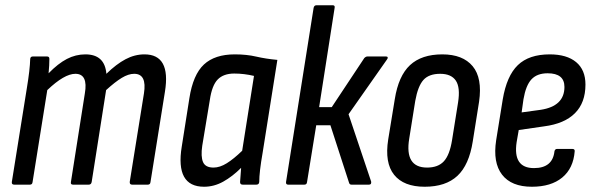

<svg xmlns="http://www.w3.org/2000/svg" viewBox="-20 -703 2264 731"><path d="M34 0Q24 0 25 -10L82 -366Q94 -438 95 -479Q96 -488 105 -488H159Q168 -488 168 -479Q168 -455 165 -424Q201 -461 234.5 -478.5Q268 -496 305 -496Q379 -496 385 -422Q423 -459 458 -477.5Q493 -496 530 -496Q631 -496 608 -354L553 -10Q552 0 543 0H483Q473 0 474 -11L528 -347Q540 -422 491 -422Q469 -422 443.5 -406.5Q418 -391 384 -360L329 -10Q327 0 318 0H258Q248 0 250 -10L303 -347Q316 -422 267 -422Q225 -422 160 -360L104 -10Q103 0 94 0Z M757 8Q647 8 672 -145L701 -329Q715 -419 756.5 -457.5Q798 -496 874 -496Q919 -496 955.5 -487.5Q992 -479 1036 -475L980 -122Q967 -48 967 -10Q966 0 956 0H904Q894 0 894 -10Q895 -22 896 -36Q897 -50 898 -64Q865 -31 830 -11.5Q795 8 757 8ZM793 -65Q817 -65 843.5 -81.5Q870 -98 902 -129L947 -414Q909 -423 872 -423Q831 -423 809 -400.5Q787 -378 779 -323L750 -148Q744 -107 753 -86Q762 -65 793 -65Z M1450 -488Q1455 -488 1456 -484.5Q1457 -481 1453 -476L1307 -268L1393 -12Q1395 0 1385 0H1318Q1311 0 1309 -7L1238 -226H1184L1149 -10Q1148 0 1139 0H1077Q1068 0 1069 -10L1174 -673Q1176 -683 1185 -683H1247Q1256 -683 1254 -673L1195 -295H1243L1367 -482Q1373 -488 1379 -488Z M1597 8Q1517 8 1480.5 -37.5Q1444 -83 1458 -172L1483 -325Q1497 -414 1541 -455Q1585 -496 1664 -496Q1742 -496 1779.5 -451Q1817 -406 1804 -316L1780 -165Q1766 -75 1721.5 -33.5Q1677 8 1597 8ZM1606 -65Q1648 -65 1670 -89Q1692 -113 1701 -169L1724 -313Q1733 -370 1715.5 -396Q1698 -422 1656 -422Q1613 -422 1592 -398.5Q1571 -375 1561 -319L1538 -175Q1520 -65 1606 -65Z M2005 8Q1927 8 1891.5 -38Q1856 -84 1869 -169L1894 -324Q1909 -414 1951.5 -455Q1994 -496 2073 -496Q2138 -496 2173.5 -466.5Q2209 -437 2209 -381Q2209 -312 2169 -272Q2129 -232 2052 -222L1955 -208L1947 -162Q1932 -63 2013 -63Q2084 -63 2091 -127Q2093 -136 2101 -136H2159Q2169 -136 2168 -127Q2163 -62 2120.5 -27Q2078 8 2005 8ZM1966 -275 2039 -285Q2129 -299 2129 -372Q2129 -424 2065 -424Q2025 -424 2003.5 -401Q1982 -378 1973 -325Z"/></svg>

Font: Sofia Sans Condensed Medium
Style: Italic
Weight: 500
Italic angle: -9°
Designer: Botio Nikoltchev, Ani Petrova
Foundry: lettersoup
Version: Version 4.101; ttfautohint (v1.8.4.7-5d5b)